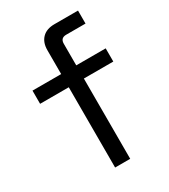

<svg xmlns="http://www.w3.org/2000/svg" viewBox="-174 -785 767 870"><g transform="rotate(-30 209.0 -350.0)"><path d="M167 0V-420H17V-489H167V-614Q167 -654 189.5 -677Q212 -700 254 -700H377V-632H276Q246 -632 246 -602V-489H400V-420H246V0Z"/></g></svg>

Font: Space Grotesk Frontify
Style: Regular
Weight: 400
Designer: Florian Karsten
Version: Version 2.000